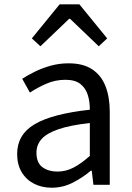

<svg xmlns="http://www.w3.org/2000/svg" viewBox="-20 -847 603 880"><path d="M217.2 13.4Q171.9 13.4 136.1 -4.9Q100.2 -23.2 79.4 -57.9Q58.6 -92.5 58.6 -141.3Q58.6 -230.1 138.5 -277.5Q218.3 -325 391.7 -344.2Q392.1 -379.4 382.8 -410.5Q373.5 -441.7 349.2 -461.5Q324.9 -481.3 280 -481.3Q232.6 -481.3 191.1 -462.8Q149.7 -444.3 117 -422.7L81.9 -486Q107 -502.3 139.8 -518.5Q172.6 -534.7 211.9 -545.7Q251.1 -556.8 294.5 -556.8Q361.2 -556.8 402.8 -529.1Q444.3 -501.4 463.7 -451.5Q483.1 -401.6 483.1 -334V0H408.2L400.5 -64.9H396.7Q358.6 -32.7 313.3 -9.7Q267.9 13.4 217.2 13.4ZM242.8 -60.6Q282 -60.6 317.3 -79Q352.5 -97.4 391.7 -132.4V-283.2Q300.7 -273.1 246.8 -254.3Q193 -235.5 170 -209.1Q147.1 -182.6 147.1 -147.4Q147.1 -100.4 174.9 -80.5Q202.6 -60.6 242.8 -60.6ZM126 -671.1 253.2 -827H344L471.2 -671.1L432.7 -634.9L301.1 -760.9H297.1L165.3 -634.9Z"/></svg>

Font: Noto Sans KR Thin
Style: Regular
Weight: 100
Designer: Ryoko NISHIZUKA 西塚涼子 (kana, bopomofo & ideographs); Paul D. Hunt (Latin, Greek & Cyrillic); Sandoll Communications 산돌커뮤니
Foundry: Adobe
Version: Version 2.004-H2;hotconv 1.0.118;makeotfexe 2.5.65603